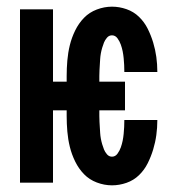

<svg xmlns="http://www.w3.org/2000/svg" viewBox="-20 -548 540 576"><path d="M316 8Q293 8 270.5 -0.5Q248 -9 232 -25.5Q216 -42 205.5 -63.5Q195 -85 189.5 -107.5Q184 -130 182 -153.5Q180 -177 180 -200V-217H139V0H40V-520H139V-303H180V-320Q180 -343 182 -366.5Q184 -390 189.5 -412.5Q195 -435 205.5 -456.5Q216 -478 232 -494.5Q248 -511 270.5 -519.5Q293 -528 316 -528Q338 -528 359.5 -520.5Q381 -513 397 -497.5Q413 -482 423 -462Q433 -442 439.5 -420.5Q446 -399 449 -377Q452 -355 452 -333V-332H353Q353 -343 352.5 -353Q352 -363 351 -373.5Q350 -384 348 -394Q346 -404 342.5 -414Q339 -424 332.5 -433Q326 -442 316 -442Q307 -442 301 -435Q295 -428 292 -420.5Q289 -413 286.5 -404.5Q284 -396 282.5 -387.5Q281 -379 280.5 -371Q280 -363 279.5 -354.5Q279 -346 278.5 -337.5Q278 -329 278 -320V-303H355V-217H278V-200Q278 -191 278.5 -182.5Q279 -174 279.5 -165.5Q280 -157 280.5 -149Q281 -141 282.5 -132.5Q284 -124 286.5 -115.5Q289 -107 292 -99.5Q295 -92 301 -85Q307 -78 316 -78Q326 -78 332.5 -87Q339 -96 342.5 -106Q346 -116 348 -126Q350 -136 351 -146.5Q352 -157 352.5 -167Q353 -177 353 -188H452V-187Q452 -165 449 -143Q446 -121 439.5 -99.5Q433 -78 423 -58Q413 -38 397 -22.5Q381 -7 359.5 0.5Q338 8 316 8Z"/></svg>

Font: Iosevka Curly Semibold
Style: Regular
Weight: 600
Monospace: yes
Designer: Belleve Invis
Foundry: Belleve Invis
Version: Version 22.1.2; ttfautohint (v1.8.4)